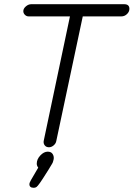

<svg xmlns="http://www.w3.org/2000/svg" viewBox="-20 -695 636 914"><path d="M213 6Q200 6 193 -3Q186 -12 188 -24L313 -617H116Q106 -617 98.5 -624.5Q91 -632 91 -642Q91 -654 103 -664.5Q115 -675 129 -675H571Q596 -675 596 -653Q596 -639 584.5 -628Q573 -617 558 -617H374L248 -24Q246 -12 235.5 -3Q225 6 213 6ZM141 199Q120 199 120 182Q120 175 127 163L162 103Q155 94 155 84Q155 63 172 45Q189 27 207 27Q222 27 229 36Q236 45 236 57Q236 62 234.5 67Q233 72 232 76Q231 80 226.5 87Q222 94 219.5 98.5Q217 103 210.5 113.5Q204 124 200 130Q164 188 154 195Q148 199 141 199Z"/></svg>

Font: Comic Neue
Style: Italic
Weight: 400
Italic angle: -12°
Designer: Craig Rozynski
Foundry: Craig Rozynski
Version: Version 2.003